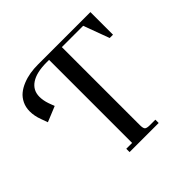

<svg xmlns="http://www.w3.org/2000/svg" viewBox="-171 -883 1064 1064"><g transform="rotate(-45 361.5 -351.0)"><path d="M41 -550.8Q41 -583 53.7 -609.1Q66.4 -635.3 87.2 -652.3Q107.9 -669.4 136.5 -680.9Q165 -692.4 194.8 -697.3Q224.6 -702.1 256.8 -702.1H668V-524.9H642.1L585.9 -676.8H418.9V-65.9Q418.9 -41 426 -33.4Q433.1 -25.9 458 -25.9H501V0H272.9V-25.9H318.8V-676.8H298.8Q219.7 -676.8 178 -648.7Q136.2 -620.6 136.2 -569.8Q136.2 -541.5 147 -509.8L160.2 -474.1L69.8 -437L55.2 -477.1Q41 -514.6 41 -550.8Z"/></g></svg>

Font: Dihjauti S
Style: Bold
Weight: 700
Designer: T. Christopher White
Version: Version 3.0.0